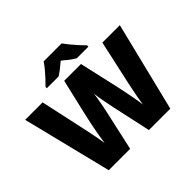

<svg xmlns="http://www.w3.org/2000/svg" viewBox="-204 -1187 1447 1447"><g transform="rotate(-45 519.5 -463.5)"><path d="M1024 -714 848 0H620L552 -311Q550 -320 546 -341Q542 -362 536.5 -389Q531 -416 527 -442Q523 -468 521 -486Q519 -468 514.5 -442Q510 -416 505 -389Q500 -362 495.5 -341Q491 -320 489 -311L420 0H192L15 -714H201L279 -356Q282 -343 287 -318.5Q292 -294 297.5 -266Q303 -238 308 -211.5Q313 -185 315 -167Q319 -197 325.5 -236Q332 -275 340 -314.5Q348 -354 355.5 -388Q363 -422 368 -444L431 -714H610L671 -444Q676 -423 683.5 -388.5Q691 -354 699 -314Q707 -274 714 -235Q721 -196 724 -167Q727 -192 734 -229Q741 -266 748 -301.5Q755 -337 759 -355L838 -714ZM617 -927Q633 -904 655.5 -876.5Q678 -849 701.5 -823.5Q725 -798 742 -781V-767H618Q592 -782 569 -800Q546 -818 520 -840Q494 -818 472.5 -801Q451 -784 425 -767H299V-781Q318 -799 341.5 -824.5Q365 -850 387.5 -877Q410 -904 425 -927Z"/></g></svg>

Font: Noto Sans Myanmar Black
Style: Regular
Weight: 900
Designer: Monotype Design Team
Foundry: Monotype Imaging Inc.
Version: Version 2.107; ttfautohint (v1.8.4.7-5d5b)